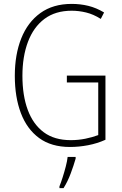

<svg xmlns="http://www.w3.org/2000/svg" viewBox="-20 -744 624 985"><path d="M323 -356H521V-27Q479 -8 432 1Q385 10 339 10Q243 10 180.5 -36Q118 -82 87 -164Q56 -246 56 -355Q56 -464 89 -547Q122 -630 187 -677Q252 -724 348 -724Q392 -724 433 -714Q474 -704 514 -680L497 -647Q459 -671 421.5 -680Q384 -689 348 -689Q264 -689 208 -647Q152 -605 123.5 -529.5Q95 -454 95 -355Q95 -254 122.5 -180Q150 -106 204.5 -65.5Q259 -25 343 -25Q382 -25 418.5 -32.5Q455 -40 484 -51V-321H323ZM368 70Q358 105 342.5 146.5Q327 188 306 221H285V212Q292 195 301 167Q310 139 317.5 110Q325 81 327 61H368Z"/></svg>

Font: Noto Sans Arabic Cond ExtLt
Style: Regular
Weight: 200
Width: 3
Designer: Monotype Design Team, Nadine Chahine, Nizar Qandah and Khaled Hosny
Foundry: Monotype Imaging Inc.
Version: Version 2.012; ttfautohint (v1.8.4.7-5d5b)